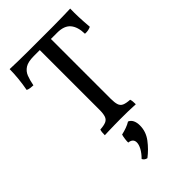

<svg xmlns="http://www.w3.org/2000/svg" viewBox="-282 -774 1148 1148"><g transform="rotate(-45 292.5 -199.5)"><path d="M198 -632Q150 -632 125.5 -616.5Q101 -601 90.5 -574Q80 -547 73 -510Q62 -510 48 -512Q34 -514 25 -519Q33 -561 37 -603Q41 -645 41 -679Q69 -678 109.5 -677Q150 -676 197.5 -676Q245 -676 296 -676Q347 -676 395.5 -676Q444 -676 485 -677Q526 -678 553 -679Q552 -643 553.5 -605Q555 -567 559 -519Q549 -514 536.5 -511.5Q524 -509 509 -510Q508 -569 481.5 -600.5Q455 -632 396 -632ZM249 -649H343V-127Q343 -94 349 -75.5Q355 -57 372 -49.5Q389 -42 421 -40Q424 -32 425 -21.5Q426 -11 426 3Q394 1 360.5 0.5Q327 0 295 0Q274 0 250.5 0.5Q227 1 205 1.5Q183 2 164 3Q164 -11 165 -21.5Q166 -32 169 -40Q201 -42 218.5 -49.5Q236 -57 242.5 -75.5Q249 -94 249 -127ZM320 43Q337 50 345.5 67.5Q354 85 354 110Q354 162 321.5 205Q289 248 247 280Q227 276 219 259Q244 234 256.5 210.5Q269 187 269 169Q269 137 232 133Q231 125 233.5 105Q236 85 240 73Q263 68 283.5 60.5Q304 53 320 43Z"/></g></svg>

Font: Vollkorn
Style: Regular
Weight: 400
Designer: Friedrich Althausen
Foundry: Friedrich Althausen
Version: Version 5.001